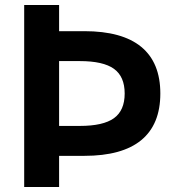

<svg xmlns="http://www.w3.org/2000/svg" viewBox="-20 -750 691 770"><path d="M147 -125V-245H300Q394 -245 437 -276Q480 -307 480 -375Q480 -443 437 -474Q394 -505 300 -505H147V-625H318Q470 -625 546.5 -562Q623 -499 623 -375Q623 -251 546.5 -188Q470 -125 318 -125ZM77 0V-730H217V0Z"/></svg>

Font: M PLUS 1 Thin
Style: Bold
Weight: 700
Version: Version 1.001